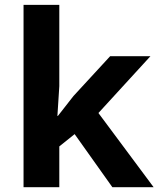

<svg xmlns="http://www.w3.org/2000/svg" viewBox="-20 -780 660 800"><path d="M219.2 -296.9 227.1 -420.9V-759.8H78.1V0H227.1V-169.9L291 -221.2L448.2 0H620.1L390.1 -309.1L606.9 -545.9H439L286.1 -379.9L221.2 -296.9Z"/></svg>

Font: Open Sans bold
Style: Bold
Weight: 700
Foundry: Ascender Corporation
Version: Version 1.100;PS 001.100;hotconv 1.0.88;makeotf.lib2.5.64775